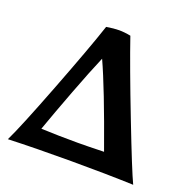

<svg xmlns="http://www.w3.org/2000/svg" viewBox="-101 -632 720 730"><g transform="rotate(20 258.5 -267.0)"><path d="M210 -529Q240 -534 261 -534Q283 -534 308 -529Q346 -418 418 -232Q490 -46 512 0Q400 -4 259 -4Q117 -4 5 0Q34 -59 106.5 -247Q179 -435 210 -529ZM365 -80Q283 -310 237 -410Q210 -347 174 -252Q138 -157 111 -81Q180 -78 259 -78Q295 -78 365 -80Z"/></g></svg>

Font: Mirza Medium
Style: Regular
Weight: 500
Designer: Arabic design by Kourosh Beigpour, Latin design by Eduardo Tunni, engineering by Lasse Fister
Version: Version 1.0010g